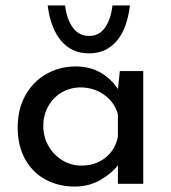

<svg xmlns="http://www.w3.org/2000/svg" viewBox="-20 -675 627 705"><path d="M506 -414V0H413V-68Q391 -39 349 -14.5Q307 10 254 10Q195 10 147.5 -15.5Q100 -41 72.5 -90Q45 -139 45 -207Q45 -275 73.5 -325.5Q102 -376 150.5 -403.5Q199 -431 258 -431Q311 -431 350 -408Q389 -385 413 -348L420 -414ZM413 -173V-255Q401 -299 363 -326.5Q325 -354 276 -354Q239 -354 207.5 -336Q176 -318 157.5 -285.5Q139 -253 139 -212Q139 -172 158 -139Q177 -106 209 -86.5Q241 -67 279 -67Q330 -67 366.5 -95.5Q403 -124 413 -173ZM155 -655H219Q225 -604 247.5 -573.5Q270 -543 307 -543Q344 -543 365.5 -573.5Q387 -604 393 -655H457Q447 -569 408 -524Q369 -479 307 -479Q244 -479 205 -524.5Q166 -570 155 -655Z"/></svg>

Font: Josefin Sans
Style: Regular
Weight: 400
Designer: Santiago Orozco
Foundry: Typemade
Version: Version 2.000